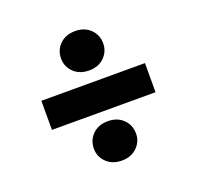

<svg xmlns="http://www.w3.org/2000/svg" viewBox="-103 -679 794 775"><g transform="rotate(-20 294.0 -292.0)"><path d="M71 -227V-352H516V-227ZM295 -14Q254 -14 229 -38.5Q204 -63 204 -97Q204 -134 229 -158.5Q254 -183 295 -183Q335 -183 360 -158.5Q385 -134 385 -97Q385 -63 360 -38.5Q335 -14 295 -14ZM295 -401Q254 -401 229 -425.5Q204 -450 204 -485Q204 -521 229 -545.5Q254 -570 295 -570Q335 -570 360 -545.5Q385 -521 385 -485Q385 -450 360 -425.5Q335 -401 295 -401Z"/></g></svg>

Font: DM Sans 11pt Black
Style: Regular
Weight: 900
Version: Version 4.004;gftools[0.9.30]